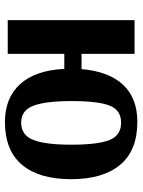

<svg xmlns="http://www.w3.org/2000/svg" viewBox="78 -628 562 757"><g transform="rotate(90 358.5 -250.0)"><path d="M461 11Q367 11 312.5 -48.5Q258 -108 252 -223H193V0H60V-500H193V-291H253Q262 -398 314.5 -454.5Q367 -511 461 -511Q574 -511 630.5 -443Q687 -375 687 -250Q687 -124 630.5 -56.5Q574 11 461 11ZM464 -53Q514 -53 532.5 -101.5Q551 -150 551 -250Q551 -356 532.5 -401.5Q514 -447 464 -447Q415 -447 397 -402Q379 -357 379 -251Q379 -151 397 -102Q415 -53 464 -53Z"/></g></svg>

Font: Arsenal SC
Style: Bold
Weight: 700
Designer: Andrij Shevchenko
Foundry: Stairsfor
Version: Version 2.001; ttfautohint (v1.8.4.7-5d5b)